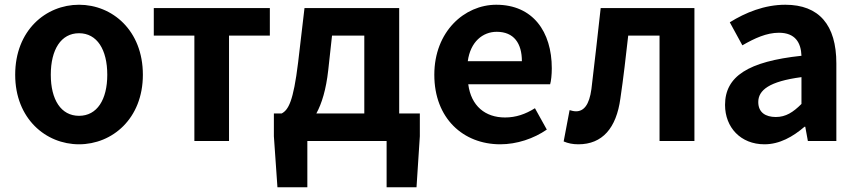

<svg xmlns="http://www.w3.org/2000/svg" viewBox="-20 -594 3615 809"><path d="M313 14C453 14 582 -94 582 -279C582 -466 453 -574 313 -574C173 -574 44 -466 44 -279C44 -94 173 14 313 14ZM313 -106C237 -106 194 -174 194 -279C194 -385 237 -454 313 -454C389 -454 432 -385 432 -279C432 -174 389 -106 313 -106Z M799 0H945V-444H1117V-560H628V-444H799Z M1379 -444H1515V-116H1313C1336 -158 1354 -217 1363 -298ZM1662 -116V-560H1263L1236 -330C1216 -166 1195 -131 1167 -116H1134V-20L1149 195H1275V0H1609V195H1735L1749 -20V-116Z M2088 14C2158 14 2229 -10 2284 -48L2234 -138C2194 -113 2154 -99 2108 -99C2025 -99 1965 -147 1953 -239H2298C2302 -252 2305 -279 2305 -306C2305 -461 2225 -574 2071 -574C1937 -574 1810 -461 1810 -279C1810 -95 1932 14 2088 14ZM1951 -336C1962 -418 2014 -460 2073 -460C2145 -460 2179 -412 2179 -336Z M2417 14C2518 14 2577 -54 2594 -179C2607 -266 2617 -356 2627 -444H2759V0H2906V-560H2511C2498 -446 2486 -332 2472 -219C2463 -152 2440 -125 2407 -125C2396 -125 2388 -128 2380 -130L2355 2C2374 10 2393 14 2417 14Z M3201 14C3265 14 3321 -18 3370 -60H3373L3384 0H3504V-327C3504 -489 3431 -574 3289 -574C3201 -574 3121 -541 3055 -500L3108 -403C3160 -433 3210 -456 3262 -456C3331 -456 3355 -414 3357 -359C3132 -335 3035 -272 3035 -152C3035 -57 3101 14 3201 14ZM3249 -101C3206 -101 3175 -120 3175 -164C3175 -214 3221 -251 3357 -269V-156C3322 -121 3291 -101 3249 -101Z"/></svg>

Font: Noto Sans Mono CJK JP Bold
Style: Regular
Weight: 700
Designer: Ryoko NISHIZUKA (kana & ideographs); Paul D. Hunt (Latin, Greek & Cyrillic); Wenlong ZHANG (bopomofo); Sandoll Communica
Foundry: Adobe Systems Incorporated
Version: Version 1.004;PS 1.004;hotconv 1.0.82;makeotf.lib2.5.63406